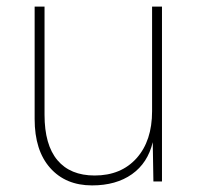

<svg xmlns="http://www.w3.org/2000/svg" viewBox="-20 -550 596 582"><path d="M259 12Q179 12 132 -41Q85 -94 85 -189V-530H115V-202Q115 -111 154 -64.5Q193 -18 267 -18Q347 -18 394 -70.5Q441 -123 441 -213V-530H471V0H445L443 -119Q428 -56 380 -22Q332 12 259 12Z"/></svg>

Font: Geist Thin
Style: Regular
Weight: 400
Designer: Basement.studio, Andrés Briganti, Mateo Zaragoza
Foundry: Basement.studio, Vercel, Andrés Briganti, Guido Ferreyra, Mateo Zaragoza
Version: Version 1.401